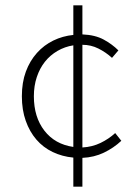

<svg xmlns="http://www.w3.org/2000/svg" viewBox="-20 -672 519 720"><path d="M107 -311Q107 -233 146.5 -182Q186 -131 255 -121V-502Q223 -497 195.5 -481Q168 -465 148.5 -440.5Q129 -416 118 -383Q107 -350 107 -311ZM255 28V-81Q213 -85 177.5 -102Q142 -119 116.5 -148.5Q91 -178 76.5 -219Q62 -260 62 -311Q62 -363 77 -403.5Q92 -444 118.5 -473.5Q145 -503 180 -520Q215 -537 255 -541V-652H289V-543Q337 -541 369 -523.5Q401 -506 424 -483L400 -455Q377 -476 349 -490Q321 -504 289 -504V-119Q326 -121 357 -136Q388 -151 412 -173L435 -144Q406 -117 369.5 -99.5Q333 -82 289 -80V28Z"/></svg>

Font: CV Source Sans Light
Style: Regular
Weight: 300
Designer: Paul D. Hunt
Foundry: Adobe Systems Incorporated
Version: Version 3.001